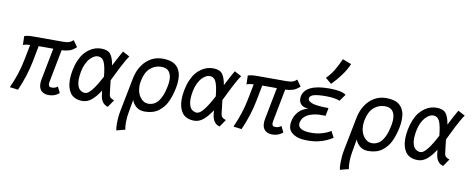

<svg xmlns="http://www.w3.org/2000/svg" viewBox="-78 -1161 4315 1751"><g transform="rotate(10 2079.5 -285.0)"><path d="M434.1 -498Q471.2 -498 491.9 -505.6Q512.7 -513.2 528.3 -529.3L569.3 -471.2Q537.1 -441.4 506.8 -431.4Q476.6 -421.4 435.5 -419.9L377.4 -119.6Q375 -106 375 -98.6Q375 -85.4 380.4 -78.4Q385.7 -71.3 391.8 -70.1Q397.9 -68.8 407.7 -68.8Q438.5 -68.8 459.5 -87.9L487.3 -32.2Q447.3 3.9 389.6 3.9Q347.2 3.9 322.3 -19Q297.4 -42 297.4 -87.9Q297.4 -106 301.8 -127.9L358.4 -419.9H223.1L194.3 -270.5Q168 -136.7 106.4 3.9L29.3 -5.9Q90.8 -140.1 116.2 -272.5L144.5 -416.5Q105.5 -416.5 79.6 -405.3L77.1 -487.3Q107.9 -498 157.7 -498Z M643.1 -257.3Q635.3 -215.3 635.3 -183.6Q635.3 -153.3 642.3 -130.9Q649.4 -108.4 658.7 -97.9Q668 -87.4 679.9 -81.3Q691.9 -75.2 697.8 -74.2Q703.6 -73.2 708.5 -73.2H714.8Q766.1 -73.2 857.9 -250Q848.6 -345.2 830.1 -383.8Q811.5 -422.4 770 -422.4Q754.9 -422.4 737.1 -412.6Q719.2 -402.8 700.9 -384Q682.6 -365.2 666.7 -332Q650.9 -298.8 643.1 -257.3ZM923.3 -226.6Q936.5 -113.3 938.5 -99.1Q941.4 -79.1 953.1 -68.8Q964.8 -58.6 986.3 -52.7L939.9 15.6Q876 -1 867.2 -87.9Q866.7 -93.3 865.5 -104.2Q864.3 -115.2 863.3 -121.1Q825.7 -62 786.4 -29.3Q747.1 3.4 702.1 3.4Q662.6 3.4 633.8 -9.8Q605 -22.9 588.4 -47.1Q571.8 -71.3 564 -101.6Q556.2 -131.8 556.2 -168.9Q556.2 -209.5 565.4 -257.3Q575.7 -309.1 594 -350.8Q612.3 -392.6 634.8 -419.4Q657.2 -446.3 684.1 -464.1Q710.9 -481.9 737.1 -489.5Q763.2 -497.1 790 -497.1Q848.6 -497.1 874.5 -467.3Q900.4 -437.5 913.1 -362.8Q955.6 -446.8 989.3 -504.9L1053.7 -470.7Q1038.6 -449.2 1020 -416.5Q1001.5 -383.8 988.5 -358.2Q975.6 -332.5 954.1 -288.8Q932.6 -245.1 923.3 -226.6Z M1119.6 -274.4Q1140.1 -380.9 1204.6 -442.4Q1269 -503.9 1356.9 -503.9Q1427.2 -503.9 1466.3 -479.7Q1505.4 -455.6 1522 -405.8Q1530.8 -379.4 1530.8 -339.4Q1530.8 -300.8 1523.4 -265.1Q1516.1 -228.5 1506.6 -197Q1497.1 -165.5 1483.2 -134.8Q1469.2 -104 1450 -80.3Q1430.7 -56.6 1406.2 -38.1Q1381.8 -19.5 1349.4 -9.8Q1316.9 0 1278.8 0H1277.8Q1231.4 0 1200.9 -24.4Q1170.4 -48.8 1157.2 -85.4L1135.7 36.6Q1127.4 81.1 1127.4 125.5Q1127.4 167.5 1133.3 193.4L1053.7 213.9Q1048.3 193.4 1048.3 150.4Q1048.3 90.8 1059.1 34.2ZM1444.3 -258.8Q1444.3 -260.3 1445.3 -263.2Q1446.3 -266.1 1446.3 -267.6Q1452.1 -301.3 1452.1 -323.2Q1452.1 -372.6 1429.7 -400.6Q1407.2 -428.7 1358.9 -428.7Q1300.8 -428.7 1256.3 -390.1Q1211.9 -351.6 1195.8 -268.1Q1191.4 -243.7 1191.4 -221.7Q1191.4 -158.7 1222.7 -117.4Q1253.9 -76.2 1299.3 -76.2Q1409.2 -77.6 1444.3 -258.8Z M1678.2 -257.3Q1670.4 -215.3 1670.4 -183.6Q1670.4 -153.3 1677.5 -130.9Q1684.6 -108.4 1693.8 -97.9Q1703.1 -87.4 1715.1 -81.3Q1727.1 -75.2 1732.9 -74.2Q1738.8 -73.2 1743.7 -73.2H1750Q1801.3 -73.2 1893.1 -250Q1883.8 -345.2 1865.2 -383.8Q1846.7 -422.4 1805.2 -422.4Q1790 -422.4 1772.2 -412.6Q1754.4 -402.8 1736.1 -384Q1717.8 -365.2 1701.9 -332Q1686 -298.8 1678.2 -257.3ZM1958.5 -226.6Q1971.7 -113.3 1973.6 -99.1Q1976.6 -79.1 1988.3 -68.8Q2000 -58.6 2021.5 -52.7L1975.1 15.6Q1911.1 -1 1902.3 -87.9Q1901.9 -93.3 1900.6 -104.2Q1899.4 -115.2 1898.4 -121.1Q1860.8 -62 1821.5 -29.3Q1782.2 3.4 1737.3 3.4Q1697.8 3.4 1668.9 -9.8Q1640.1 -22.9 1623.5 -47.1Q1606.9 -71.3 1599.1 -101.6Q1591.3 -131.8 1591.3 -168.9Q1591.3 -209.5 1600.6 -257.3Q1610.8 -309.1 1629.2 -350.8Q1647.5 -392.6 1669.9 -419.4Q1692.4 -446.3 1719.2 -464.1Q1746.1 -481.9 1772.2 -489.5Q1798.3 -497.1 1825.2 -497.1Q1883.8 -497.1 1909.7 -467.3Q1935.5 -437.5 1948.2 -362.8Q1990.7 -446.8 2024.4 -504.9L2088.9 -470.7Q2073.7 -449.2 2055.2 -416.5Q2036.6 -383.8 2023.7 -358.2Q2010.7 -332.5 1989.3 -288.8Q1967.8 -245.1 1958.5 -226.6Z M2504.4 -498Q2541.5 -498 2562.3 -505.6Q2583 -513.2 2598.6 -529.3L2639.6 -471.2Q2607.4 -441.4 2577.1 -431.4Q2546.9 -421.4 2505.9 -419.9L2447.8 -119.6Q2445.3 -106 2445.3 -98.6Q2445.3 -85.4 2450.7 -78.4Q2456.1 -71.3 2462.2 -70.1Q2468.3 -68.8 2478 -68.8Q2508.8 -68.8 2529.8 -87.9L2557.6 -32.2Q2517.6 3.9 2460 3.9Q2417.5 3.9 2392.6 -19Q2367.7 -42 2367.7 -87.9Q2367.7 -106 2372.1 -127.9L2428.7 -419.9H2293.5L2264.6 -270.5Q2238.3 -136.7 2176.8 3.9L2099.6 -5.9Q2161.1 -140.1 2186.5 -272.5L2214.8 -416.5Q2175.8 -416.5 2149.9 -405.3L2147.5 -487.3Q2178.2 -498 2228 -498Z M2853 -590.3Q2892.6 -629.4 2919.7 -674.1Q2946.8 -718.8 2976.1 -784.2L3057.1 -753.4Q3035.6 -700.7 2995.6 -645.8Q2955.6 -590.8 2908.7 -544.4ZM3017.1 -64Q2916.5 2 2791 2Q2728.5 2 2694.6 -9.3Q2660.6 -20.5 2634.8 -43.9Q2607.4 -69.3 2607.4 -112.3Q2607.4 -125.5 2611.3 -147Q2621.1 -197.8 2654.8 -235.1Q2688.5 -272.5 2744.1 -285.2Q2697.8 -288.1 2676.5 -309.6Q2655.3 -331.1 2655.3 -363.3Q2655.3 -375.5 2657.2 -385.3Q2668 -440.4 2727.8 -470.2Q2787.6 -500 2898.4 -500H2905.3Q3015.1 -500 3056.6 -468.8L3010.7 -405.3Q3001 -412.1 2966.8 -418.7Q2932.6 -425.3 2884.8 -425.3Q2809.6 -425.3 2773.4 -415.3Q2737.3 -405.3 2732.9 -382.3Q2732.4 -380.4 2732.4 -376.5Q2732.4 -362.3 2746.6 -351.8Q2760.7 -341.3 2780.3 -335.9Q2799.8 -330.6 2827.4 -327.4Q2855 -324.2 2873.8 -323.5Q2892.6 -322.8 2913.1 -322.8H2915.5H2924.3L2910.2 -248.5Q2903.8 -248.5 2891.1 -248.8Q2878.4 -249 2872.1 -249Q2815.9 -249 2772 -233.4Q2699.7 -208.5 2687.5 -146Q2686.5 -141.6 2686.5 -133.8Q2686.5 -105 2716.8 -89.1Q2747.1 -73.2 2806.2 -73.2Q2862.8 -73.2 2912.1 -88.4Q2961.4 -103.5 2986.8 -123Z M3189.9 -274.4Q3210.4 -380.9 3274.9 -442.4Q3339.4 -503.9 3427.2 -503.9Q3497.6 -503.9 3536.6 -479.7Q3575.7 -455.6 3592.3 -405.8Q3601.1 -379.4 3601.1 -339.4Q3601.1 -300.8 3593.8 -265.1Q3586.4 -228.5 3576.9 -197Q3567.4 -165.5 3553.5 -134.8Q3539.6 -104 3520.3 -80.3Q3501 -56.6 3476.6 -38.1Q3452.1 -19.5 3419.7 -9.8Q3387.2 0 3349.1 0H3348.1Q3301.8 0 3271.2 -24.4Q3240.7 -48.8 3227.5 -85.4L3206.1 36.6Q3197.8 81.1 3197.8 125.5Q3197.8 167.5 3203.6 193.4L3124 213.9Q3118.7 193.4 3118.7 150.4Q3118.7 90.8 3129.4 34.2ZM3514.6 -258.8Q3514.6 -260.3 3515.6 -263.2Q3516.6 -266.1 3516.6 -267.6Q3522.5 -301.3 3522.5 -323.2Q3522.5 -372.6 3500 -400.6Q3477.5 -428.7 3429.2 -428.7Q3371.1 -428.7 3326.7 -390.1Q3282.2 -351.6 3266.1 -268.1Q3261.7 -243.7 3261.7 -221.7Q3261.7 -158.7 3293 -117.4Q3324.2 -76.2 3369.6 -76.2Q3479.5 -77.6 3514.6 -258.8Z M3748.5 -257.3Q3740.7 -215.3 3740.7 -183.6Q3740.7 -153.3 3747.8 -130.9Q3754.9 -108.4 3764.2 -97.9Q3773.4 -87.4 3785.4 -81.3Q3797.4 -75.2 3803.2 -74.2Q3809.1 -73.2 3814 -73.2H3820.3Q3871.6 -73.2 3963.4 -250Q3954.1 -345.2 3935.5 -383.8Q3917 -422.4 3875.5 -422.4Q3860.4 -422.4 3842.5 -412.6Q3824.7 -402.8 3806.4 -384Q3788.1 -365.2 3772.2 -332Q3756.3 -298.8 3748.5 -257.3ZM4028.8 -226.6Q4042 -113.3 4043.9 -99.1Q4046.9 -79.1 4058.6 -68.8Q4070.3 -58.6 4091.8 -52.7L4045.4 15.6Q3981.4 -1 3972.7 -87.9Q3972.2 -93.3 3970.9 -104.2Q3969.7 -115.2 3968.8 -121.1Q3931.2 -62 3891.8 -29.3Q3852.5 3.4 3807.6 3.4Q3768.1 3.4 3739.3 -9.8Q3710.4 -22.9 3693.8 -47.1Q3677.2 -71.3 3669.4 -101.6Q3661.6 -131.8 3661.6 -168.9Q3661.6 -209.5 3670.9 -257.3Q3681.2 -309.1 3699.5 -350.8Q3717.8 -392.6 3740.2 -419.4Q3762.7 -446.3 3789.6 -464.1Q3816.4 -481.9 3842.5 -489.5Q3868.7 -497.1 3895.5 -497.1Q3954.1 -497.1 3980 -467.3Q4005.9 -437.5 4018.6 -362.8Q4061 -446.8 4094.7 -504.9L4159.2 -470.7Q4144 -449.2 4125.5 -416.5Q4106.9 -383.8 4094 -358.2Q4081.1 -332.5 4059.6 -288.8Q4038.1 -245.1 4028.8 -226.6Z"/></g></svg>

Font: Fantasque Sans Mono
Style: Italic
Weight: 400
Italic angle: -11°
Monospace: yes
Designer: Jany Belluz
Version: Version 1.8.0 ; ttfautohint (v1.8.2)